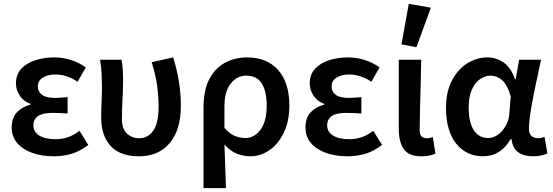

<svg xmlns="http://www.w3.org/2000/svg" viewBox="-20 -802 2880 1000"><path d="M260 12Q198 12 148.5 -5.5Q99 -23 70 -56.5Q41 -90 41 -138Q41 -189 68.5 -217.5Q96 -246 139 -257V-261Q102 -274 82.5 -304.5Q63 -335 63 -367Q63 -414 91 -444Q119 -474 164.5 -488.5Q210 -503 263 -503Q307 -503 349.5 -489.5Q392 -476 427 -451L384 -376Q329 -414 268 -414Q228 -414 202.5 -397.5Q177 -381 177 -352Q177 -324 199 -308Q221 -292 267 -292Q282 -292 298 -293.5Q314 -295 332 -296V-211Q290 -214 252 -214Q154 -214 154 -149Q154 -115 184.5 -96Q215 -77 271 -77Q300 -77 331 -86.5Q362 -96 394 -121L440 -47Q394 -13 351.5 -0.5Q309 12 260 12Z M704 12Q605 12 556 -42Q507 -96 507 -190Q507 -230 509 -269.5Q511 -309 511 -348Q511 -377 509.5 -414Q508 -451 501 -491H613Q618 -466 619.5 -436.5Q621 -407 621 -373Q621 -337 618 -283Q615 -229 615 -182Q615 -130 641.5 -106Q668 -82 705 -82Q751 -82 778.5 -122Q806 -162 806 -247Q806 -299 798.5 -355Q791 -411 770 -478L882 -503Q901 -442 911.5 -378.5Q922 -315 922 -252Q922 -126 864 -57Q806 12 704 12Z M1040 178V-243Q1040 -332 1070 -389.5Q1100 -447 1151.5 -475Q1203 -503 1266 -503Q1371 -503 1429 -437Q1487 -371 1487 -253Q1487 -169 1457.5 -109.5Q1428 -50 1382 -19Q1336 12 1284 12Q1249 12 1214 -1.5Q1179 -15 1149 -50Q1151 11 1153 64.5Q1155 118 1157 178ZM1259 -83Q1304 -83 1336.5 -126Q1369 -169 1369 -252Q1369 -326 1343.5 -367Q1318 -408 1262 -408Q1215 -408 1182 -367Q1149 -326 1149 -249V-136Q1178 -103 1205.5 -93Q1233 -83 1259 -83Z M1790 12Q1728 12 1678.5 -5.5Q1629 -23 1600 -56.5Q1571 -90 1571 -138Q1571 -189 1598.5 -217.5Q1626 -246 1669 -257V-261Q1632 -274 1612.5 -304.5Q1593 -335 1593 -367Q1593 -414 1621 -444Q1649 -474 1694.5 -488.5Q1740 -503 1793 -503Q1837 -503 1879.5 -489.5Q1922 -476 1957 -451L1914 -376Q1859 -414 1798 -414Q1758 -414 1732.5 -397.5Q1707 -381 1707 -352Q1707 -324 1729 -308Q1751 -292 1797 -292Q1812 -292 1828 -293.5Q1844 -295 1862 -296V-211Q1820 -214 1782 -214Q1684 -214 1684 -149Q1684 -115 1714.5 -96Q1745 -77 1801 -77Q1830 -77 1861 -86.5Q1892 -96 1924 -121L1970 -47Q1924 -13 1881.5 -0.5Q1839 12 1790 12Z M2175 12Q2108 12 2082.5 -26Q2057 -64 2057 -129V-491H2174Q2173 -430 2171 -363.5Q2169 -297 2167.5 -235Q2166 -173 2166 -123Q2166 -101 2175.5 -91.5Q2185 -82 2203 -82Q2218 -82 2234 -88L2248 -2Q2235 4 2218 8Q2201 12 2175 12ZM2149 -556 2071 -571 2109 -782 2224 -762Z M2496 12Q2409 12 2356 -54Q2303 -120 2303 -240Q2303 -323 2333.5 -382Q2364 -441 2413.5 -472Q2463 -503 2519 -503Q2563 -503 2601.5 -477.5Q2640 -452 2662 -390H2666L2684 -491H2798Q2785 -431 2770.5 -362.5Q2756 -294 2745.5 -232.5Q2735 -171 2735 -130Q2735 -105 2749 -93.5Q2763 -82 2783 -82Q2791 -82 2799.5 -84Q2808 -86 2816 -89L2831 -3Q2819 3 2800.5 7.5Q2782 12 2756 12Q2708 12 2679 -9Q2650 -30 2644 -78H2640Q2588 12 2496 12ZM2522 -83Q2549 -83 2573.5 -100.5Q2598 -118 2614.5 -147.5Q2631 -177 2633 -212L2640 -300Q2622 -362 2594.5 -385Q2567 -408 2535 -408Q2507 -408 2480.5 -390Q2454 -372 2437.5 -335Q2421 -298 2421 -241Q2421 -163 2448.5 -123Q2476 -83 2522 -83Z"/></svg>

Font: Source Sans Pro SemiBold
Style: Regular
Weight: 600
Designer: Paul D. Hunt
Foundry: Adobe Systems Incorporated
Version: Version 2.045;hotconv 1.0.109;makeotfexe 2.5.65596